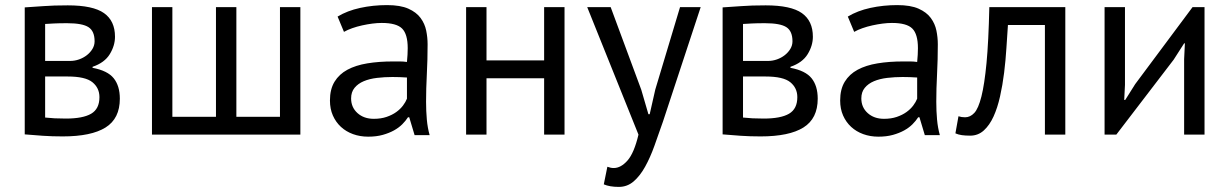

<svg xmlns="http://www.w3.org/2000/svg" viewBox="-20 -528 4821 753"><path d="M77 -499Q112 -501 150.5 -504Q189 -507 246 -507Q345 -507 388 -476.5Q431 -446 431 -384Q431 -349 410.5 -315.5Q390 -282 343 -266V-262Q402 -251 426 -221Q450 -191 450 -141Q450 -63 394 -28Q338 7 226 7Q184 7 148 4.5Q112 2 77 -1ZM157 -67Q176 -65 194.5 -64Q213 -63 238 -63Q305 -63 337.5 -82Q370 -101 370 -147Q370 -183 342.5 -205.5Q315 -228 245 -228H157ZM255 -289Q273 -289 290 -295Q307 -301 320.5 -311.5Q334 -322 342.5 -336Q351 -350 351 -366Q351 -406 327 -421.5Q303 -437 243 -437Q211 -437 192.5 -436Q174 -435 157 -434V-289Z M576 0V-500H656V-70H827V-500H907V-70H1078V-500H1158V0Z M1304 -463Q1342 -486 1392.5 -497Q1443 -508 1498 -508Q1550 -508 1581.5 -494Q1613 -480 1629.5 -457.5Q1646 -435 1651.5 -408Q1657 -381 1657 -354Q1657 -294 1654 -237Q1651 -180 1651 -129Q1651 -92 1654 -59Q1657 -26 1665 2H1606L1585 -68H1580Q1571 -54 1557.5 -40.5Q1544 -27 1525 -16.5Q1506 -6 1481 1Q1456 8 1424 8Q1392 8 1364.5 -2Q1337 -12 1317 -30.5Q1297 -49 1285.5 -75Q1274 -101 1274 -134Q1274 -178 1292 -207.5Q1310 -237 1342.5 -254.5Q1375 -272 1420.5 -279.5Q1466 -287 1521 -287Q1535 -287 1548.5 -287Q1562 -287 1576 -285Q1579 -315 1579 -339Q1579 -394 1557 -416Q1535 -438 1477 -438Q1460 -438 1440.5 -435.5Q1421 -433 1400.5 -428.5Q1380 -424 1361.5 -417.5Q1343 -411 1329 -403ZM1446 -62Q1474 -62 1496 -69.5Q1518 -77 1534 -88.5Q1550 -100 1560.5 -114Q1571 -128 1576 -141V-224Q1562 -225 1547.5 -225.5Q1533 -226 1519 -226Q1488 -226 1458.5 -222.5Q1429 -219 1406.5 -209.5Q1384 -200 1370.5 -183.5Q1357 -167 1357 -142Q1357 -107 1382 -84.5Q1407 -62 1446 -62Z M2114 -221H1888V0H1808V-500H1888V-291H2114V-500H2194V0H2114Z M2495 -176 2523 -80H2528L2550 -177L2647 -500H2728L2580 -51Q2563 -2 2546.5 44Q2530 90 2510 126Q2490 162 2465 183.5Q2440 205 2407 205Q2371 205 2348 195L2362 126Q2375 131 2387 131Q2415 131 2441 101.5Q2467 72 2484 0L2283 -500H2375Z M2814 -499Q2849 -501 2887.5 -504Q2926 -507 2983 -507Q3082 -507 3125 -476.5Q3168 -446 3168 -384Q3168 -349 3147.5 -315.5Q3127 -282 3080 -266V-262Q3139 -251 3163 -221Q3187 -191 3187 -141Q3187 -63 3131 -28Q3075 7 2963 7Q2921 7 2885 4.5Q2849 2 2814 -1ZM2894 -67Q2913 -65 2931.5 -64Q2950 -63 2975 -63Q3042 -63 3074.5 -82Q3107 -101 3107 -147Q3107 -183 3079.5 -205.5Q3052 -228 2982 -228H2894ZM2992 -289Q3010 -289 3027 -295Q3044 -301 3057.5 -311.5Q3071 -322 3079.5 -336Q3088 -350 3088 -366Q3088 -406 3064 -421.5Q3040 -437 2980 -437Q2948 -437 2929.5 -436Q2911 -435 2894 -434V-289Z M3305 -463Q3343 -486 3393.5 -497Q3444 -508 3499 -508Q3551 -508 3582.5 -494Q3614 -480 3630.5 -457.5Q3647 -435 3652.5 -408Q3658 -381 3658 -354Q3658 -294 3655 -237Q3652 -180 3652 -129Q3652 -92 3655 -59Q3658 -26 3666 2H3607L3586 -68H3581Q3572 -54 3558.5 -40.5Q3545 -27 3526 -16.5Q3507 -6 3482 1Q3457 8 3425 8Q3393 8 3365.5 -2Q3338 -12 3318 -30.5Q3298 -49 3286.5 -75Q3275 -101 3275 -134Q3275 -178 3293 -207.5Q3311 -237 3343.5 -254.5Q3376 -272 3421.5 -279.5Q3467 -287 3522 -287Q3536 -287 3549.5 -287Q3563 -287 3577 -285Q3580 -315 3580 -339Q3580 -394 3558 -416Q3536 -438 3478 -438Q3461 -438 3441.5 -435.5Q3422 -433 3401.5 -428.5Q3381 -424 3362.5 -417.5Q3344 -411 3330 -403ZM3447 -62Q3475 -62 3497 -69.5Q3519 -77 3535 -88.5Q3551 -100 3561.5 -114Q3572 -128 3577 -141V-224Q3563 -225 3548.5 -225.5Q3534 -226 3520 -226Q3489 -226 3459.5 -222.5Q3430 -219 3407.5 -209.5Q3385 -200 3371.5 -183.5Q3358 -167 3358 -142Q3358 -107 3383 -84.5Q3408 -62 3447 -62Z M4078 -430H3933Q3930 -388 3927 -339.5Q3924 -291 3918 -242.5Q3912 -194 3902 -149.5Q3892 -105 3876.5 -71Q3861 -37 3838.5 -16.5Q3816 4 3785 4Q3766 4 3752 2Q3738 0 3727 -5L3739 -72Q3751 -68 3765 -68Q3785 -68 3801 -85Q3817 -102 3829 -149.5Q3841 -197 3849 -281Q3857 -365 3860 -500H4158V0H4078Z M4624 -296 4627 -358H4624L4583 -294L4358 0H4312V-500H4392V-195L4389 -136H4393L4432 -198L4657 -500H4704V0H4624Z"/></svg>

Font: PTSans
Style: Regular
Weight: 400
Designer: A.Korolkova, O.Umpeleva, V.Yefimov
Foundry: ParaType Ltd
Version: Version 2.003W OFL